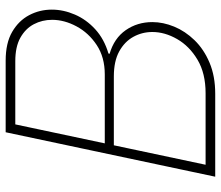

<svg xmlns="http://www.w3.org/2000/svg" viewBox="-71 -709 780 678"><g transform="rotate(-90 319.0 -370.0)"><path d="M327 0H52L59 -34H329Q399 -34 447 -62.5Q495 -91 520 -134.5Q545 -178 545 -222Q545 -258 528 -289Q511 -320 476.5 -339Q442 -358 388 -358H128L135 -390H395Q456 -390 499 -418.5Q542 -447 565 -490Q588 -533 588 -576Q588 -611 572.5 -640.5Q557 -670 525 -688Q493 -706 442 -706H202L209 -740H444Q506 -740 545.5 -717Q585 -694 604.5 -657Q624 -620 624 -577Q624 -536 606.5 -495.5Q589 -455 554.5 -423.5Q520 -392 469 -377L468 -373Q523 -357 551.5 -316Q580 -275 580 -222Q580 -184 564 -145Q548 -106 516 -73Q484 -40 436.5 -20Q389 0 327 0ZM69 0H34L191 -740H226Z"/></g></svg>

Font: Be Vietnam Pro Variable Thin
Style: Italic
Weight: 100
Italic angle: -12°
Designer: Lam Bao, Tony Le, Vietanh Nguyen
Foundry: Yellow Type Foundry
Version: Version 1.002